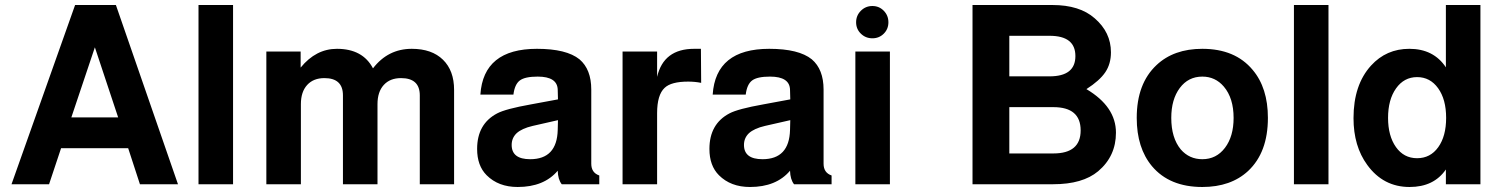

<svg xmlns="http://www.w3.org/2000/svg" viewBox="-20 -736 6002 767"><path d="M492 -144H224L176 0H26L280 -716H443L691 0H539ZM452 -267 359 -547 265 -267Z M911 -716V0H773V-716Z M1044 -530H1181V-466Q1242 -541 1326 -541Q1429 -541 1470 -463Q1530 -541 1625 -541Q1705 -541 1749.5 -497.5Q1794 -454 1794 -377V0H1657V-355Q1657 -424 1582 -424Q1538 -424 1513 -396.5Q1488 -369 1488 -320V0H1350V-355Q1350 -424 1276 -424Q1232 -424 1207 -396.5Q1182 -369 1182 -320V0H1044Z M2374 -35V0H2224Q2209 -19 2208 -54Q2153 11 2048 11Q1971 11 1924 -36Q1886 -74 1886 -141Q1886 -241 1966 -283Q2000 -301 2101 -319L2209 -339L2208 -377Q2207 -430 2128 -430Q2077 -430 2056.5 -414.5Q2036 -399 2031 -358H1899Q1911 -541 2125 -541Q2243 -541 2295 -499Q2342 -459 2342 -378V-82Q2342 -46 2374 -35ZM2209 -256 2108 -233Q2065 -223 2044 -204Q2024 -185 2024 -157Q2024 -100 2098 -100Q2205 -100 2208 -217Z M2467 -530H2605V-429Q2631 -541 2753 -541Q2772 -541 2780 -541L2781 -405Q2756 -410 2729 -410Q2661 -410 2635 -385Q2605 -357 2605 -284V0H2467Z M3302 -35V0H3152Q3137 -19 3136 -54Q3081 11 2976 11Q2899 11 2852 -36Q2814 -74 2814 -141Q2814 -241 2894 -283Q2928 -301 3029 -319L3137 -339L3136 -377Q3135 -430 3056 -430Q3005 -430 2984.5 -414.5Q2964 -399 2959 -358H2827Q2839 -541 3053 -541Q3171 -541 3223 -499Q3270 -459 3270 -378V-82Q3270 -46 3302 -35ZM3137 -256 3036 -233Q2993 -223 2972 -204Q2952 -185 2952 -157Q2952 -100 3026 -100Q3133 -100 3136 -217Z M3535 -530V0H3397V-530ZM3465 -712Q3492 -712 3510.5 -693Q3529 -674 3529 -647Q3529 -620 3510.5 -601.5Q3492 -583 3465 -583Q3438 -583 3419 -601.5Q3400 -620 3400 -647Q3400 -674 3419 -693Q3438 -712 3465 -712Z M3865 0V-716H4184Q4293 -716 4353 -663Q4418 -607 4418 -527Q4418 -481 4395.5 -447.5Q4373 -414 4320 -380Q4438 -310 4438 -206Q4438 -112 4367 -52Q4305 0 4187 0ZM4012 -593V-431H4173Q4276 -431 4276 -512Q4276 -593 4173 -593ZM4012 -308V-123H4188Q4297 -123 4297 -215Q4297 -308 4188 -308Z M4783 -541Q4914 -541 4984 -457Q5045 -385 5045 -265Q5045 -127 4966 -53Q4897 11 4783 11Q4652 11 4582 -72Q4521 -145 4521 -265Q4521 -402 4600 -476Q4669 -541 4783 -541ZM4783 -430Q4727 -430 4693 -384.5Q4659 -339 4659 -265Q4659 -185 4697 -139Q4731 -100 4783 -100Q4839 -100 4873.5 -145.5Q4908 -191 4908 -265Q4908 -344 4869 -390Q4835 -430 4783 -430Z M5287 -716V0H5149V-716Z M5894 -716V0H5756V-59Q5708 11 5611 11Q5506 11 5442 -77Q5387 -152 5387 -264Q5387 -397 5457 -474Q5518 -541 5610 -541Q5707 -541 5756 -467V-716ZM5641 -428Q5589 -428 5557 -383Q5525 -338 5525 -265Q5525 -193 5556.5 -148.5Q5588 -104 5641 -104Q5694 -104 5725.5 -148Q5757 -192 5757 -265Q5757 -339 5725 -383.5Q5693 -428 5641 -428Z"/></svg>

Font: Almarai Bold
Style: Regular
Weight: 700
Designer: Boutros International 2019
Foundry: Created by Boutros International 2019
Version: Version 1.10